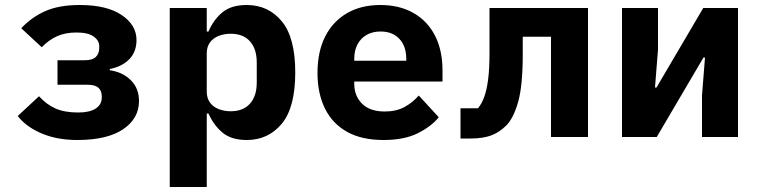

<svg xmlns="http://www.w3.org/2000/svg" viewBox="-20 -548 3040 768"><path d="M289 12Q208 12 146 -14.5Q84 -41 51 -84L136 -163Q166 -130 202 -114Q238 -98 293 -98Q339 -98 363 -114Q387 -130 387 -157V-163Q387 -185 373.5 -197Q360 -209 331 -209H210V-307H318Q350 -307 363.5 -320.5Q377 -334 377 -357V-363Q377 -386 354.5 -402Q332 -418 286 -418Q242 -418 209 -403.5Q176 -389 147 -359L65 -435Q106 -479 161 -503.5Q216 -528 299 -528Q407 -528 466.5 -488Q526 -448 526 -388Q526 -340 496.5 -310.5Q467 -281 419 -272V-267Q470 -260 503 -227.5Q536 -195 536 -144Q536 -74 472.5 -31Q409 12 289 12Z M659 -516H807V-422H814Q834 -469 869.5 -498.5Q905 -528 967 -528Q1053 -528 1107 -463Q1161 -398 1161 -258Q1161 -118 1107 -53Q1053 12 967 12Q905 12 869.5 -18Q834 -48 814 -94H807V200H659ZM903 -103Q953 -103 980 -133.5Q1007 -164 1007 -218V-298Q1007 -352 980 -382.5Q953 -413 903 -413Q877 -413 855 -404.5Q833 -396 820 -378.5Q807 -361 807 -334V-182Q807 -155 820 -137.5Q833 -120 855 -111.5Q877 -103 903 -103Z M1514 12Q1427 12 1368.5 -20.5Q1310 -53 1280 -113.5Q1250 -174 1250 -256Q1250 -341 1280.5 -401.5Q1311 -462 1367.5 -495Q1424 -528 1501 -528Q1578 -528 1634 -496Q1690 -464 1720 -405.5Q1750 -347 1750 -266V-222H1397V-213Q1397 -164 1428.5 -133Q1460 -102 1519 -102Q1565 -102 1598 -120Q1631 -138 1655 -166L1735 -79Q1705 -42 1651 -15Q1597 12 1514 12ZM1502 -422Q1470 -422 1446.5 -408.5Q1423 -395 1410 -370.5Q1397 -346 1397 -313V-305H1605V-313Q1605 -363 1577.5 -392.5Q1550 -422 1502 -422Z M1822 -115H1892Q1907 -133 1917 -160.5Q1927 -188 1932.5 -230.5Q1938 -273 1938 -335V-516H2332V0H2184V-401H2071V-331Q2071 -205 2052.5 -140Q2034 -75 2005 -46Q1977 -18 1944 -6Q1911 6 1863 6H1822Z M2468 0V-516H2612V-350L2600 -198H2606L2636 -249L2793 -516H2932V0H2788V-166L2800 -318H2794L2791 -313L2607 0Z"/></svg>

Font: Lilex
Style: Regular
Weight: 400
Monospace: yes
Designer: Mike Abbink, Paul van der Laan, Pieter van Rosmalen, Mikhael Khrustik
Foundry: Mikhael Khrustik
Version: Version 2.510